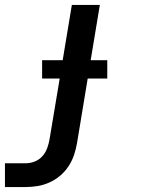

<svg xmlns="http://www.w3.org/2000/svg" viewBox="-51 -540 571 775"><path d="M-31 215V119H53Q71 119 89 112Q107 105 120 90.5Q133 76 139.5 58Q146 40 149 22L190 -223H119V-297H202L239 -520H352L315 -297H382V-223H303L260 37Q256 61 248 85Q240 109 226 130.5Q212 152 192 169Q172 186 148.5 196.5Q125 207 100.5 211Q76 215 52 215Z"/></svg>

Font: Iosevka Term Curly Oblique
Style: Bold
Weight: 700
Italic angle: -9°
Designer: Belleve Invis
Foundry: Belleve Invis
Version: Version 32.3.0